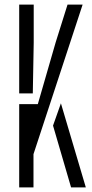

<svg xmlns="http://www.w3.org/2000/svg" viewBox="-20 -820 402 840"><path d="M64 0V-364.5H145.5L223.5 -634.5L275.5 -800H341.5L126.5 -145.5V0ZM64 -411.5V-800H127.5V-633L123.5 -411.5ZM291 0 212 -270.5 246.5 -368 355.5 0Z"/></svg>

Font: Big Shoulders Stencil Text Light
Style: Regular
Weight: 300
Designer: Patric King
Foundry: XO Type Co
Version: Version 1.000